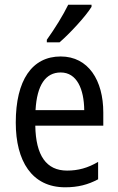

<svg xmlns="http://www.w3.org/2000/svg" viewBox="-20 -786 502 816"><path d="M369 -757V-766H270C248 -721 214 -666 179 -617V-606H233C275 -642 344 -716 369 -757ZM238 -546C116 -546 47 -445 47 -265C47 -102 115 10 257 10C311 10 354 -1 397 -24V-98C353 -72 312 -61 265 -61C177 -61 132 -125 130 -252H419V-308C419 -444 356 -546 238 -546ZM238 -478C307 -478 337 -407 338 -318H131C137 -425 174 -478 238 -478Z"/></svg>

Font: Noto Sans Devanagari UI Condensed
Style: Regular
Weight: 400
Width: 3
Designer: Jelle Bosma - Monotype Design Team
Foundry: Monotype Imaging Inc.
Version: Version 2.004